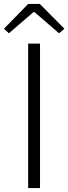

<svg xmlns="http://www.w3.org/2000/svg" viewBox="-36 -949 345 969"><path d="M106 0H166V-729H106ZM-16 -804 9 -781 133 -888H138L262 -781L289 -804L165 -929H106Z"/></svg>

Font: Noto Sans T Chinese Light
Style: Regular
Weight: 300
Designer: Ryoko NISHIZUKA (kana & ideographs); Paul D. Hunt (Latin, Greek & Cyrillic); Wenlong ZHANG (bopomofo); Sandoll Communica
Foundry: Adobe Systems Incorporated
Version: Version 1.000;PS 1;hotconv 1.0.78;makeotf.lib2.5.61930